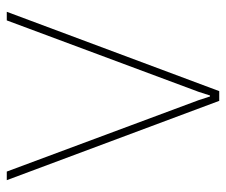

<svg xmlns="http://www.w3.org/2000/svg" viewBox="-71 -609 680 578"><g transform="rotate(-90 269.0 -320.0)"><path d="M41.5 -639.6 256.3 -62.5 267.6 -27.8H270.5L281.7 -62.5L496.6 -639.6H522.5L283.7 0H254.4L15.6 -639.6Z"/></g></svg>

Font: Yantramanav Thin
Style: Regular
Weight: 250
Version: Version 1.001;PS 1.0;hotconv 1.0.72;makeotf.lib2.5.5900; ttf